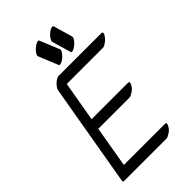

<svg xmlns="http://www.w3.org/2000/svg" viewBox="-306 -1123 1267 1267"><g transform="rotate(-45 328.0 -489.0)"><path d="M322.2 -1012 378.3 -875Q381.6 -867 371.7 -852Q361.9 -837 345.7 -823.5Q329.6 -810 315.7 -805.5Q301.8 -801 298.5 -809L242.5 -946Q239.2 -954 249 -969Q258.8 -984 275 -997.5Q291.1 -1011 305 -1015.5Q318.9 -1020 322.2 -1012ZM456.1 -1011 494.5 -878Q496.8 -870 487 -854.5Q477.1 -839 460.5 -826Q443.8 -813 430.5 -809Q417.1 -805 414.9 -814L376.5 -947Q374.2 -955 384.1 -970.5Q394 -986 410.6 -999.5Q427.3 -1013 440.6 -1016.5Q453.9 -1020 456.1 -1011ZM647.3 -758Q657.3 -758 656.4 -748Q655.5 -737 642.6 -721Q629.7 -705 612.7 -693.5Q595.7 -682 584.7 -682H247.7L199.2 -402Q369.2 -402 540.2 -402Q555.2 -402 546.5 -383Q536.3 -358 512.4 -342Q488.5 -326 477.5 -326Q331.5 -326 185.5 -326L136.3 -38Q328.3 -38 521.3 -38Q536.3 -38 527.7 -19Q517.5 6 493.6 22Q469.7 38 458.7 38H65.7Q58.6 39 55.4 35.5Q52.2 32 53.9 24L177.7 -694Q179.7 -705 193.1 -722Q217.7 -751 242.2 -757Q247.3 -758 249.3 -758Q251.3 -758 253.3 -758Z"/></g></svg>

Font: Kavivanar
Style: Regular
Weight: 400
Designer: Tharique Azeez
Foundry: Tharique Azeez
Version: Version 1.88